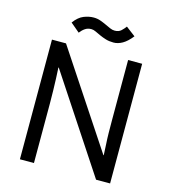

<svg xmlns="http://www.w3.org/2000/svg" viewBox="-124 -958 938 1057"><g transform="rotate(15 345.0 -429.5)"><path d="M88 -682H168L526 -141H528Q526 -170 525 -203Q523 -231 522.5 -267.5Q522 -304 522 -342V-682H602V0H522L164 -543H162Q163 -513 165 -480Q166 -451 167 -415Q168 -379 168 -341V0H88ZM522 -817Q495 -783 469.5 -768.5Q444 -754 419 -754Q394 -754 374.5 -760Q355 -766 338.5 -773.5Q322 -781 308.5 -787.5Q295 -794 283 -794Q263 -794 248 -784Q233 -774 220 -757L168 -801Q194 -836 223 -847.5Q252 -859 279 -859Q300 -859 318 -852.5Q336 -846 352 -838.5Q368 -831 381.5 -825Q395 -819 408 -819Q431 -819 444.5 -831.5Q458 -844 468 -858Z"/></g></svg>

Font: Actor
Style: Regular
Weight: 400
Designer: Thomas Junold
Foundry: Thomas Junold
Version: Version 1.001